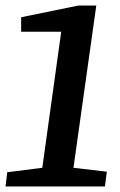

<svg xmlns="http://www.w3.org/2000/svg" viewBox="-20 -670 433 690"><path d="M0 0 6 -51 132 -67 200 -556H56V-608L261 -650H326L244 -67L364 -53L357 0Z"/></svg>

Font: Faustina Light SemiBold
Style: Italic
Weight: 600
Italic angle: -8°
Version: Version 1.200